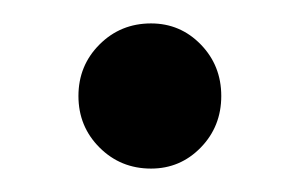

<svg xmlns="http://www.w3.org/2000/svg" viewBox="-20 -423 252 164"><path d="M109 -279Q83 -279 65 -297Q47 -315 47 -341Q47 -367 65 -385Q83 -403 109 -403Q134 -403 151.5 -385Q169 -367 169 -341Q169 -315 151.5 -297Q134 -279 109 -279Z"/></svg>

Font: MSTAGE
Style: Regular
Weight: 400
Designer: Ninad Kale (Devanagari), Jonny Pinhorn (Latin)
Foundry: Indian Type Foundry
Version: 4.004